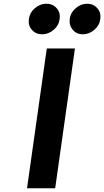

<svg xmlns="http://www.w3.org/2000/svg" viewBox="-20 -1010 559 1030"><path d="M135 -908Q139 -942 167 -966Q195 -990 229 -990Q263 -990 284 -966Q305 -942 300 -908Q296 -874 268 -850Q240 -826 206 -826Q172 -826 151 -850Q130 -874 135 -908ZM424 -826Q391 -826 370.5 -850Q350 -874 354 -908Q358 -942 386 -966Q414 -990 447 -990Q481 -990 502 -966Q523 -942 518 -908Q514 -874 486 -850Q458 -826 424 -826ZM231 -750H382L276 0H125Z"/></svg>

Font: Oakes Grotesk Bold
Style: Italic
Weight: 700
Italic angle: -8°
Designer: Samuel Oakes
Foundry: Samuel Oakes
Version: Version 1.000;PS 001.000;hotconv 1.0.88;makeotf.lib2.5.64775